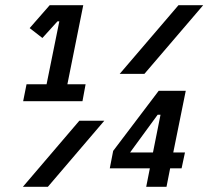

<svg xmlns="http://www.w3.org/2000/svg" viewBox="-20 -718 850 738"><path d="M69 -329 82 -394H159L208 -636H201L143 -572L94 -610L171 -698H300L239 -394H309L297 -329ZM666 -698H761L535 -434H440ZM285 -254H381L164 0H68ZM542 0 556 -71H402L415 -138L590 -369H694L646 -132H691L678 -71H634L620 0ZM597 -277H586L480 -132H568Z"/></svg>

Font: IBM Plex Sans Condensed SemiBold
Style: Italic
Weight: 600
Width: 3
Italic angle: -11°
Designer: Mike Abbink, Paul van der Laan, Pieter van Rosmalen
Foundry: Bold Monday
Version: Version 1.3